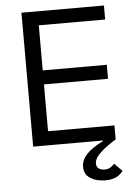

<svg xmlns="http://www.w3.org/2000/svg" viewBox="-60 -744 720 997"><g transform="rotate(-5 300.0 -245.5)"><path d="M90 -698H520V-625H174V-390H508V-317H174V-73H520V0Q469 32 445 54Q421 76 414 90Q407 104 407 114Q407 135 420 143Q433 151 449 151Q466 151 478.5 144Q491 137 501 125L541 166Q531 182 508.5 194.5Q486 207 448 207Q402 207 370.5 187Q339 167 339 127Q339 91 368.5 60.5Q398 30 454 3L453 0H90Z"/></g></svg>

Font: Lilex Nerd Font
Style: Regular
Weight: 400
Designer: Mike Abbink, Paul van der Laan, Pieter van Rosmalen, Mikhael Khrustik
Foundry: Mikhael Khrustik
Version: Version 2.400; ttfautohint (v1.8.4.7-5d5b);Nerd Fonts 3.3.0